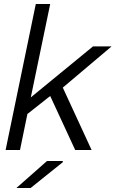

<svg xmlns="http://www.w3.org/2000/svg" viewBox="-20 -750 578 960"><path d="M538 -518 294 -312 438 0H356L231 -270L117 -180L80 0H8L159 -730H231L134 -263L445 -518ZM62 190 215 55H294V61L133 190Z"/></svg>

Font: Nacelle Light
Style: Italic
Weight: 300
Italic angle: -12°
Designer: Sora Sagano
Foundry: Sora Sagano
Version: Version 1.000;FEAKit 1.0